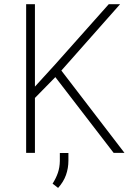

<svg xmlns="http://www.w3.org/2000/svg" viewBox="-20 -731 640 918"><path d="M244.6 -362.3 523.4 0H575.2L273.4 -393.6L554.2 -710.9H500L243.7 -422.9L147 -316.9V-710.9H105V0H147V-262.7ZM307.1 37.1V0.5H266.1V38.6Q265.6 69.3 256.8 95.2Q248 121.1 231.4 147L257.8 167.5Q283.7 138.7 295.4 106Q307.1 73.2 307.1 37.1Z"/></svg>

Font: Roboto Mono ExtraLight
Style: Regular
Weight: 250
Monospace: yes
Designer: Google
Version: Version 3.000